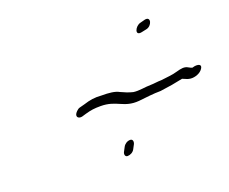

<svg xmlns="http://www.w3.org/2000/svg" viewBox="-81 -672 830 697"><g transform="rotate(-20 333.5 -324.0)"><path d="M188 -318C172 -302 182 -290 198 -293L215 -298C236 -304 250 -306 274 -306C337 -306 351 -271 412 -276C442 -279 469 -283 498 -283C530 -287 559 -292 586 -298C587 -298 588 -297 591 -296C599 -293 604 -290 610 -289C625 -285 648 -291 659 -303C679 -325 655 -329 639 -324C635 -321 626 -327 622 -329C609 -337 595 -334 577 -329C558 -323 535 -322 514 -319C499 -319 484 -316 471 -316C450 -316 426 -310 404 -313C387 -317 373 -323 358 -330C342 -339 319 -341 291 -341C264 -343 246 -340 221 -332L202 -327C197 -326 192 -322 188 -318ZM297 -120C293 -111 296 -102 305 -102C315 -102 327 -108 332 -118L341 -135C345 -144 343 -154 333 -154C322 -154 311 -147 306 -137ZM514 -541C492 -536 477 -501 506 -507L525 -511C549 -515 559 -551 533 -546Z"/></g></svg>

Font: Stray Cat
Style: SuObl
Weight: 400
Version: Version 1.0